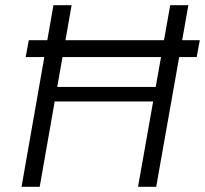

<svg xmlns="http://www.w3.org/2000/svg" viewBox="-20 -720 790 740"><path d="M79 -500 91 -565H750L738 -500ZM512 0 636 -700H706L582 0ZM63 0 186 -700H256L133 0ZM175 -329 185 -385H600L590 -329Z"/></svg>

Font: DM Sans Light
Style: Italic
Weight: 300
Italic angle: -10°
Designer: Colophon Foundry, Jonny Pinhorn
Foundry: Colophon Foundry
Version: Version 4.004;gftools[0.9.30]